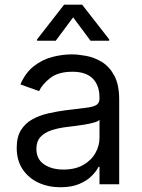

<svg xmlns="http://www.w3.org/2000/svg" viewBox="-20 -784 604 817"><path d="M237.2 12.8Q185.4 12.8 143.1 -6.9Q100.9 -26.6 76 -64.1Q51.1 -101.6 51.1 -154.8Q51.1 -201.7 69.6 -231Q88.1 -260.3 119 -277Q149.9 -293.7 187.3 -302Q224.8 -310.4 262.8 -315.3Q312.5 -321.7 343.6 -325.1Q374.6 -328.5 389 -336.6Q403.4 -344.8 403.4 -365.1V-367.9Q403.4 -420.5 374.8 -449.6Q346.2 -478.7 288.4 -478.7Q228.3 -478.7 194.2 -452.4Q160.2 -426.1 146.3 -396.3L66.8 -424.7Q88.1 -474.4 123.8 -502.3Q159.4 -530.2 201.9 -541.4Q244.3 -552.6 285.5 -552.6Q311.8 -552.6 346.1 -546.3Q380.3 -540.1 412.5 -521Q444.6 -501.8 465.9 -463.1Q487.2 -424.4 487.2 -359.4V0H403.4V-73.9H399.1Q390.6 -56.1 370.7 -35.9Q350.9 -15.6 317.8 -1.4Q284.8 12.8 237.2 12.8ZM250 -62.5Q299.7 -62.5 334 -82Q368.3 -101.6 385.8 -132.5Q403.4 -163.4 403.4 -197.4V-274.1Q398.1 -267.8 380.1 -262.6Q362.2 -257.5 339 -253.7Q315.7 -250 293.9 -247.3Q272 -244.7 258.5 -242.9Q225.9 -238.6 197.6 -229.2Q169.4 -219.8 152.2 -201.2Q134.9 -182.5 134.9 -150.6Q134.9 -106.9 167.4 -84.7Q199.9 -62.5 250 -62.5ZM365.1 -610.8 291.2 -710.2 217.3 -610.8H137.8V-616.5L252.8 -764.2H329.5L444.6 -616.5V-610.8Z"/></svg>

Font: InterMG
Style: Regular
Weight: 400
Designer: Rasmus Andersson
Foundry: rsms
Version: Version 3.019;December 26, 2023;FontCreator 15.0.0.2955 64-b